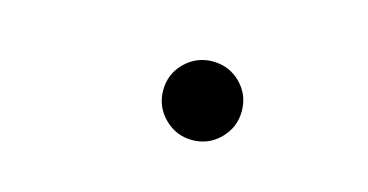

<svg xmlns="http://www.w3.org/2000/svg" viewBox="-33 -625 653 341"><g transform="rotate(15 293.0 -454.5)"><path d="M327.6 -382.8Q297.9 -382.8 276.6 -404.1Q255.4 -425.3 255.4 -455.1Q255.4 -485.4 276.6 -506.3Q297.9 -527.3 327.6 -527.3Q357.9 -527.3 378.9 -506.3Q399.9 -485.4 399.9 -455.1Q399.9 -425.3 378.9 -404.1Q357.9 -382.8 327.6 -382.8Z"/></g></svg>

Font: Cascadia Code
Style: Italic
Weight: 400
Italic angle: -10°
Designer: Aaron Bell
Foundry: Saja Typeworks
Version: Version 2407.024